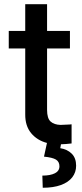

<svg xmlns="http://www.w3.org/2000/svg" viewBox="-20 -677 390 910"><path d="M311.5 -447.3H203.1V-156.2Q203.1 -115.7 220 -100.8Q236.8 -85.9 266.6 -85Q280.3 -85 309.6 -86.9Q312.5 -87.9 319.3 -87.9V2.9Q291 6.3 269 6.8L265.6 25.4Q298.3 30.3 319.6 51Q340.8 71.8 340.8 108.4Q340.8 139.6 322.5 163.3Q304.2 187 268.6 200Q232.9 212.9 182.6 212.9L180.7 155.3Q218.3 155.3 240 144.3Q261.7 133.3 261.7 111.3Q261.7 89.4 245.1 79.3Q228.5 69.3 188.5 65.4L202.6 0.5Q155.8 -11.7 127.4 -46.1Q99.1 -80.6 99.6 -134.8V-447.3H21.5V-530.3H99.6V-657.2H203.1V-530.3H311.5Z"/></svg>

Font: Pretendard JP Medium
Style: Regular
Weight: 500
Designer: Base glyphs from Inter by Rasmus Andersson; Hangeul glyphs from Noto Sans CJK(Source Han Sans) by Jang Soo-young and Kan
Foundry: Kil Hyung-jin
Version: Version 1.309